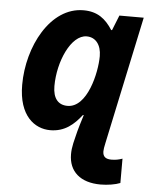

<svg xmlns="http://www.w3.org/2000/svg" viewBox="-55 -602 704 888"><g transform="rotate(5 297.0 -158.0)"><path d="M445 240C478 240 514 234 536 225V112C519 118 504 121 485 121C459 121 445 111 445 86C445 78 447 64 451 47L577 -546H464L436 -476H432C400 -526 362 -556 297 -556C143 -556 44 -366 44 -188C44 -44 119 10 191 10C259 10 301 -28 336 -73H340C332 -48 318 -3 311 28L303 61C299 79 297 96 297 112C297 192 351 240 445 240ZM261 -109C218 -109 193 -138 193 -195C193 -310 250 -437 322 -437C364 -437 390 -403 390 -351C390 -274 353 -109 261 -109Z"/></g></svg>

Font: Noto Sans
Style: Bold Italic
Weight: 700
Italic angle: -12°
Designer: Monotype Design Team
Foundry: Monotype Imaging Inc.
Version: Version 2.013